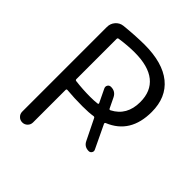

<svg xmlns="http://www.w3.org/2000/svg" viewBox="-202 -895 1004 1004"><g transform="rotate(45 300.0 -393.0)"><path d="M494.1 -190.4Q499 -180.7 493.2 -171.4Q487.3 -162.1 476.6 -162.1Q444.3 -162.1 430.7 -190.4L375 -303.7Q372.1 -310.5 365.2 -309.6Q335.9 -304.7 288.1 -304.7Q225.6 -304.7 172.9 -309.6Q165 -310.5 165 -302.7V-62.5Q165 -45.9 153.3 -34.2Q141.6 -22.5 125 -22.5Q108.4 -22.5 96.7 -34.2Q85 -45.9 85 -62.5V-688.5Q85 -713.9 101.1 -732.4Q117.2 -751 141.6 -753.9Q215.8 -761.7 288.1 -762.7Q423.8 -762.7 494.6 -705.1Q565.4 -647.5 565.4 -540Q565.4 -381.8 436.5 -329.1Q429.7 -326.2 432.6 -319.3ZM334 -371.1Q340.8 -372.1 337.9 -378.9L302.7 -452.1Q297.9 -462.9 303.7 -472.7Q309.6 -482.4 322.3 -482.4Q355.5 -482.4 370.1 -452.1L396.5 -397.5Q399.4 -390.6 406.2 -393.6Q486.3 -434.6 486.3 -534.2Q486.3 -614.3 434.6 -655.8Q382.8 -697.3 282.2 -697.3Q230.5 -697.3 171.9 -688.5Q165 -687.5 165 -679.7V-382.8Q165 -376 171.9 -375Q226.6 -368.2 282.2 -368.2Q311.5 -368.2 334 -371.1Z"/></g></svg>

Font: Gen Jyuu Gothic P Normal
Style: Regular
Weight: 300
Designer: [Source Han Sans]
Ryoko NISHIZUKA  (kana & ideographs); Paul D. Hunt (Latin, Greek & Cyrillic); Wenlong ZHANG  (bopomofo
Version: Version 1.002.20150607